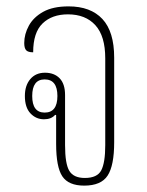

<svg xmlns="http://www.w3.org/2000/svg" viewBox="-20 -572 461 602"><path d="M244 10Q195 10 175.5 -19Q156 -48 156 -121V-211L153 -212Q141 -198 118 -198Q93 -198 75.5 -216.5Q58 -235 58 -271Q58 -304 75 -324Q92 -344 121 -344Q150 -344 167 -326.5Q184 -309 184 -274V-117Q184 -58 197.5 -36Q211 -14 246 -14Q285 -14 297.5 -38Q310 -62 310 -117V-389Q310 -459 279 -493Q248 -527 193 -527Q143 -527 113.5 -498.5Q84 -470 84 -408Q68 -408 62 -414.5Q56 -421 56 -437Q56 -465 70.5 -491.5Q85 -518 115.5 -535Q146 -552 195 -552Q264 -552 301 -512.5Q338 -473 338 -391V-126Q338 -53 317.5 -21.5Q297 10 244 10ZM120 -219Q160 -219 160 -271Q160 -323 120 -323Q81 -323 81 -271Q81 -219 120 -219Z"/></svg>

Font: Noto Serif Thai ExtraCondensed Thin
Style: Regular
Weight: 100
Width: 2
Designer: Monotype Design Team
Foundry: Monotype Imaging Inc.
Version: Version 2.001; ttfautohint (v1.8.4.7-5d5b)